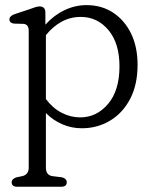

<svg xmlns="http://www.w3.org/2000/svg" viewBox="-20 -478 583 732"><path d="M153 -429.5V-384Q185 -419.5 225.5 -439Q266 -458.5 310 -458.5Q367.5 -458.5 411.2 -429.8Q455 -401 479.8 -350Q504.5 -299 504.5 -231Q504.5 -154.5 475.8 -100.2Q447 -46 398.8 -17.5Q350.5 11 292 11Q252 11 216.8 -4.5Q181.5 -20 155 -47V161Q155 189.5 179.5 193.5L216.5 198Q234.5 203 234.5 217Q234.5 234 213 234H46Q24.5 234 24.5 217Q24.5 204 43 198L65 193.5Q89.5 187.5 89.5 161V-360.5Q89.5 -385 70 -387L33 -388Q16 -390.5 16 -404Q16 -417 35.5 -424L94.5 -443.5Q106.5 -448 115.2 -450.8Q124 -453.5 131 -453.5Q153 -453.5 153 -429.5ZM288 -413.5Q248 -413.5 214.5 -395Q181 -376.5 155 -344V-100.5Q180.5 -66 214.8 -48.2Q249 -30.5 286 -30.5Q348.5 -30.5 392 -81.8Q435.5 -133 435.5 -225Q435.5 -313 393.5 -363.2Q351.5 -413.5 288 -413.5Z"/></svg>

Font: Fraunces 72pt SuperSoft Light
Style: Regular
Weight: 300
Version: Version 1.000;[0bf87f6ff]